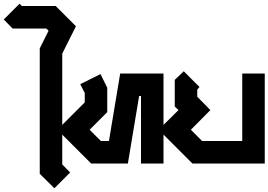

<svg xmlns="http://www.w3.org/2000/svg" viewBox="-32 -872 1432 1024"><path d="M72 -852 85 -840H265L373 -732L300 -586V5L342 48L258 132L180 55V-614L227 -708L215 -720H35L-12 -768Z M609 -480H840V0H720V-360H710L650 0H454L274 -180L420 -326V-376L396 -423L504 -477L540 -404V-274L446 -180L506 -120H549Z M948 -492 1032 -408 1020 -394V-356L1090 -285L986 -180L1046 -120H1260V-480H1380V0H994L814 -180L920 -285L900 -304V-446Z"/></svg>

Font: SOV_raksil
Style: Book
Weight: 400
Version: Version 1.00